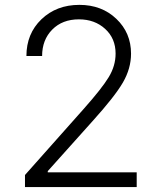

<svg xmlns="http://www.w3.org/2000/svg" viewBox="-20 -757 650 777"><path d="M81.1 0V-48.8L318.4 -315.9Q392.6 -399.4 420.2 -445.1Q447.8 -490.7 447.8 -540Q447.8 -601.6 405.5 -640.1Q363.3 -678.7 299.3 -678.7Q232.4 -678.7 191.4 -637.2Q150.4 -595.7 150.4 -530.3H86.9Q86.9 -620.6 147.7 -679Q208.5 -737.3 301.3 -737.3Q391.6 -737.3 450.9 -680.7Q510.3 -624 510.3 -540Q510.3 -480 477.5 -423.3Q444.8 -366.7 353.5 -265.6L173.3 -64.5V-59.6H533.2V0Z"/></svg>

Font: Interop Light
Style: Regular
Weight: 300
Designer: Rasmus Andersson, Google, Jang Haemin
Foundry: jhaemin
Version: Version 1.007